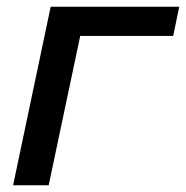

<svg xmlns="http://www.w3.org/2000/svg" viewBox="-20 -552 554 572"><path d="M19 0 131 -532H514L496 -445H219L125 0Z"/></svg>

Font: Geist Medium
Style: Italic
Weight: 500
Italic angle: -12°
Designer: Basement.studio, Andrés Briganti, Mateo Zaragoza
Foundry: Basement.studio, Vercel, Andrés Briganti, Guido Ferreyra, Mateo Zaragoza
Version: Version 1.500; ttfautohint (v1.8.4.7-5d5b)